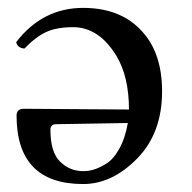

<svg xmlns="http://www.w3.org/2000/svg" viewBox="-20 -459 487 487"><path d="M304.2 -147 123 -144Q107.9 -144 107.9 -129.9Q107.9 -72.8 132.6 -48.8Q157.2 -24.9 190.9 -24.9Q204.1 -24.9 217 -28.6Q230 -32.2 248.5 -43.2Q267.1 -54.2 282.2 -81.1Q297.4 -107.9 304.2 -147ZM42 -335.9Q24.9 -336.9 21 -352.1Q87.9 -439 190.9 -439Q290 -439 344.2 -375Q391.1 -320.8 391.1 -227.1Q391.1 -121.1 327.6 -56.6Q264.2 7.8 190.9 7.8Q22 7.8 22 -166Q22 -183.1 41 -183.1L307.1 -181.2Q307.1 -265.1 274.9 -317.9Q231 -389.6 166 -390.1Q124 -390.1 97.4 -377.9Q70.8 -365.7 42 -335.9Z"/></svg>

Font: Linux Libertine Capitals
Style: Small Caps
Weight: 400
Designer: Philipp H. Poll
Foundry: Philipp H. Poll
Version: Version 5.1.3